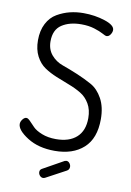

<svg xmlns="http://www.w3.org/2000/svg" viewBox="-97 -792 688 1010"><g transform="rotate(10 247.0 -287.5)"><path d="M323 98 217 155Q211 158 206 158Q196 158 188.5 149.5Q181 141 181 130Q181 118 192 112L303 50Q309 48 312 48Q322 48 329 57Q336 66 336 76Q336 91 323 98ZM237 -55Q308 -55 347 -90.5Q386 -126 386 -193Q386 -238 367.5 -269.5Q349 -301 320 -318.5Q291 -336 255.5 -349.5Q220 -363 184.5 -377.5Q149 -392 120 -411.5Q91 -431 72.5 -466.5Q54 -502 54 -551Q54 -603 73.5 -640.5Q93 -678 126 -697Q159 -716 193.5 -724.5Q228 -733 266 -733Q327 -733 380.5 -715.5Q434 -698 434 -672Q434 -660 425.5 -647.5Q417 -635 405 -635Q399 -635 382 -644.5Q365 -654 334.5 -663.5Q304 -673 265 -673Q202 -673 161 -646Q120 -619 120 -557Q120 -514 144.5 -485Q169 -456 206 -443Q243 -430 286 -412Q329 -394 366 -373.5Q403 -353 427.5 -308.5Q452 -264 452 -199Q452 -96 395 -44.5Q338 7 241 7Q154 7 95 -30.5Q36 -68 36 -101Q36 -113 45.5 -125.5Q55 -138 66 -138Q74 -138 86.5 -125Q99 -112 114 -96.5Q129 -81 161.5 -68Q194 -55 237 -55Z"/></g></svg>

Font: Dosis
Style: Regular
Weight: 400
Designer: Edgar Tolentino, Pablo Impallari, Igino Marini
Foundry: Edgar Tolentino, Pablo Impallari, Igino Marini
Version: Version 1.007